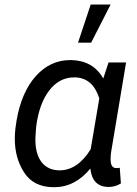

<svg xmlns="http://www.w3.org/2000/svg" viewBox="-20 -798 593 829"><path d="M316.9 -613.8H373.5L457.5 -778.3H371.6ZM448.7 -528.3 425.8 -459C397 -510.3 351.6 -536.6 289.1 -538.6C287.1 -538.6 285.2 -538.6 283.2 -538.6C225.6 -538.6 176.3 -515.6 134.8 -469.7C93.8 -423.8 65.9 -360.4 51.8 -279.3L46.4 -242.7C44.9 -227.5 43.9 -212.9 43.9 -198.7C43.9 -143.6 57.1 -95.2 84 -53.7C110.4 -12.2 151.9 9.3 209 10.3C210.4 10.3 211.9 10.3 213.4 10.3C273.9 10.3 326.2 -16.6 370.1 -70.3C375.5 -18.6 400.9 7.8 446.3 9.3C446.8 9.3 447.3 9.3 448.2 9.3C467.3 9.3 485.4 4.4 502 -5.9L497.1 -73.7L489.3 -72.3H481C467.3 -72.8 459.5 -82.5 458 -100.6C457.5 -103.5 457.5 -107.4 457.5 -111.8C457.5 -120.1 458 -130.4 460 -143.1L524.4 -528.3ZM136.2 -251C144.5 -317.4 163.6 -369.6 192.4 -407.2C221.7 -445.3 257.3 -463.9 300.8 -463.9C302.2 -463.9 304.2 -463.9 306.2 -463.9C356.4 -461.4 390.6 -431.2 408.7 -373L371.6 -153.8C334 -92.8 289.1 -62.5 236.8 -62.5C235.8 -62.5 235.4 -62.5 234.4 -62.5C168 -64 132.8 -114.7 132.8 -194.3C132.8 -196.8 132.8 -198.7 132.8 -201.2L135.3 -240.7Z"/></svg>

Font: Roboto
Style: Italic
Weight: 400
Italic angle: -12°
Designer: Google
Version: Version 2.137; 2017